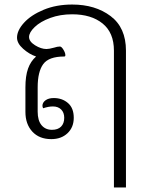

<svg xmlns="http://www.w3.org/2000/svg" viewBox="-20 -606 655 846"><path d="M482 -383Q482 -462 432 -502.5Q382 -543 298 -543Q245 -543 201.5 -527Q158 -511 133 -487Q108 -463 108 -443Q108 -423 134.5 -406.5Q161 -390 185 -390Q196 -390 218 -396Q233 -401 244 -401Q251 -401 259.5 -387Q268 -373 268 -363Q268 -357 263 -357Q195 -357 170.5 -323.5Q146 -290 146 -221V-114Q146 -75 163 -54.5Q180 -34 209 -34Q235 -34 249 -48Q263 -62 263 -87Q263 -110 249.5 -123.5Q236 -137 213 -137Q194 -137 170 -129Q167 -135 167 -140Q167 -154 180.5 -164Q194 -174 217 -174Q254 -174 279.5 -152Q305 -130 305 -87Q305 -45 277.5 -19Q250 7 206 7Q153 7 122.5 -26Q92 -59 92 -113V-221Q92 -271 103.5 -303.5Q115 -336 139 -357Q109 -367 82 -391Q55 -415 55 -440Q55 -472 86 -506Q117 -540 172.5 -563Q228 -586 298 -586Q400 -586 467.5 -535Q535 -484 535 -383V220H482Z"/></svg>

Font: Krub Light
Style: Regular
Weight: 300
Designer: Ekaluck Peanpanawate
Foundry: Cadson Demak Co.,Ltd.
Version: Version 1.000; ttfautohint (v1.6)